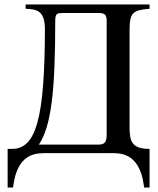

<svg xmlns="http://www.w3.org/2000/svg" viewBox="-20 -682 705 855"><path d="M646 153V-19C568 -19 557 -51 557 -115V-548C557 -625 571 -637 646 -643V-662H94V-643C152 -642 180 -627 180 -550C179 -157 141 -19 34 -19H14V153H38C39 145 44 115 48 101C71 22 118 0 174 0H486C542 0 589 22 612 101C616 115 621 145 622 153ZM455 -82C455 -51 447 -38 418 -38H153C208 -120 226 -275 226 -588C226 -624 236 -624 261 -624H420C447 -624 455 -616 455 -588Z"/></svg>

Font: STIXGeneral
Style: Regular
Weight: 400
Designer: MicroPress Inc., with final additions and corrections provided by Coen Hoffman, Elsevier (retired)
Version: Version 1.1.0